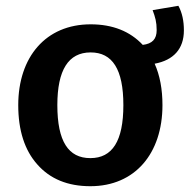

<svg xmlns="http://www.w3.org/2000/svg" viewBox="-20 -628 655 663"><path d="M615 -523C615 -556 609 -584 596 -608L507 -593C516 -569 521 -552 521 -524C521 -493 506 -477 473 -473C429 -520 369 -544 293 -544C138 -544 43 -431 43 -265C43 -178 65 -109 109 -60C153 -10 214 15 292 15C446 15 541 -98 541 -265C541 -320 532 -368 514 -408C579 -420 615 -459 615 -523ZM292 -82C216 -82 178 -140 178 -265C178 -386 216 -447 293 -447C368 -447 406 -389 406 -265C406 -141 368 -82 292 -82Z"/></svg>

Font: Fira Sans Medium
Style: Regular
Weight: 500
Designer: Carrois Corporate & Edenspiekermann AG
Foundry: Carrois Corporate GbR & Edenspiekermann AG
Version: Version 4.203